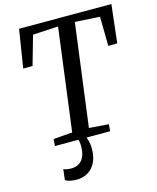

<svg xmlns="http://www.w3.org/2000/svg" viewBox="-139 -838 952 1164"><g transform="rotate(-15 337.0 -256.0)"><path d="M120.1 0 123.6 -43 242.7 -52.3 326.4 -695.5 166.9 -686.4 115 -504.1 56.3 -503.4 94.3 -743H673.8L646.4 -503.4L590.1 -502.7L587.2 -686.4L431.7 -695.5L347.6 -52.3L470.5 -43L466.9 0ZM288.3 -13.8 312.6 -11.8Q320.8 1.5 326.7 23.8Q332.7 46.1 332.7 74.1Q332.7 123.2 315.4 158.5Q298.1 193.9 266.9 212.6Q235.7 231.3 193.7 231.3Q174.2 231.3 154.7 226.8Q135.3 222.4 125.2 215.7L133 148.2Q139 151.6 152.6 154.3Q166.2 157 180.6 157Q225 157 249 128Q272.9 99 273.5 47.8Q274.3 26.6 271 12.7Q267.8 -1.2 264.2 -11.8Z"/></g></svg>

Font: Merriweather Light
Style: Italic
Weight: 300
Italic angle: -7.8°
Designer: Eben Sorkin
Foundry: Eben Sorkin
Version: Version 2.101